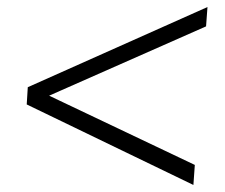

<svg xmlns="http://www.w3.org/2000/svg" viewBox="-20 -559 640 546"><path d="M56 -262 59 -311 570 -539 566 -484 86 -272 88 -302 534 -90 530 -33Z"/></svg>

Font: Muli Light
Style: Italic
Weight: 300
Italic angle: -4.541°
Designer: Vernon Adams
Foundry: Vernon Adams
Version: Version 2.100; ttfautohint (v1.8.1.43-b0c9)